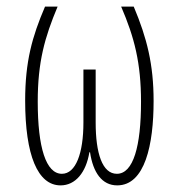

<svg xmlns="http://www.w3.org/2000/svg" viewBox="-20 -550 540 580"><path d="M163 10C208 10 240 -29 250 -90H252C261 -29 288 10 334 10C418 10 444 -113 444 -245C444 -355 424 -435 384 -530H346C386 -437 406 -360 406 -242C406 -109 383 -25 333 -25C289 -25 269 -87 269 -180V-340H232V-180C232 -87 209 -25 167 -25C119 -25 94 -104 94 -243C94 -363 115 -437 154 -530H116C77 -439 56 -364 56 -246C56 -81 94 10 163 10Z"/></svg>

Font: Noto Sans Mono ExtraCondensed ExtraLight
Style: Regular
Weight: 200
Width: 2
Designer: Monotype Design Team
Foundry: Monotype Imaging Inc.
Version: Version 2.014